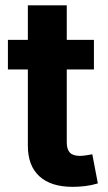

<svg xmlns="http://www.w3.org/2000/svg" viewBox="-20 -696 406 723"><path d="M333.7 -545.9V-434.3H9.8V-545.9ZM84.9 -675.8H231.4V-159.8Q231.4 -133.7 243 -121.4Q254.6 -109 281.1 -109Q289.6 -109 304.7 -111.1Q319.7 -113.2 327.6 -115.1L348.5 -5.3Q324 2 300 4.8Q275.9 7.6 253.8 7.6Q171.7 7.6 128.3 -32.2Q84.9 -72.1 84.9 -146.9Z"/></svg>

Font: Inter Variable LoSnoCo
Style: Regular
Weight: 400
Designer: Rasmus Andersson
Foundry: rsms
Version: Version 4.000;git-a52131595; featfreeze: case,dlig,ss01,ss02